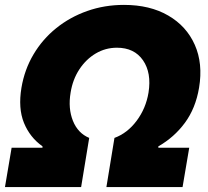

<svg xmlns="http://www.w3.org/2000/svg" viewBox="-30 -757 840 777"><path d="M-9.9 0 17 -159.1H142V-164.8Q90.9 -201 66.9 -259.9Q43 -318.9 56.8 -402Q69.2 -475.5 105.6 -536.9Q142 -598.4 197.6 -643.1Q253.2 -687.9 323 -712.5Q392.8 -737.2 471.6 -737.2Q576.7 -737.2 650.7 -694.2Q724.8 -651.3 758.3 -575.6Q791.9 -500 775.6 -402Q761.7 -318.9 718.2 -259.9Q674.7 -201 610.8 -164.8V-159.1H735.8L708.8 0H400.6L433.2 -198.9Q485.4 -218 522.9 -268.1Q560.4 -318.2 571 -382.1Q583.8 -462 548.7 -513Q513.5 -563.9 443.2 -563.9Q397 -563.9 357.6 -540.7Q318.2 -517.4 291.2 -476.4Q264.2 -435.4 255.7 -382.1Q245 -318.2 265.1 -268.1Q285.2 -218 331 -198.9L298.3 0Z"/></svg>

Font: Inter UI Black
Style: Italic
Weight: 900
Italic angle: -9.39999°
Designer: Rasmus Andersson
Foundry: rsms
Version: 3.2;8d6f07862